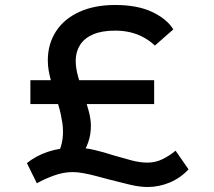

<svg xmlns="http://www.w3.org/2000/svg" viewBox="-20 -730 861 771"><path d="M265 -53 180 -74Q193 -81 205 -99Q217 -117 225 -143.5Q233 -170 233 -201Q233 -219 230.5 -236Q228 -253 224 -271.5Q220 -290 214 -309.5Q208 -329 201 -351Q192 -380 185.5 -403Q179 -426 175.5 -446.5Q172 -467 172 -487Q172 -553 204.5 -603.5Q237 -654 298 -682Q359 -710 442 -710Q532 -710 591 -682Q650 -654 676 -612L602 -547Q582 -566 557.5 -579.5Q533 -593 504.5 -600Q476 -607 442 -607Q389 -607 354 -592Q319 -577 301.5 -549.5Q284 -522 284 -486Q284 -456 294 -421Q304 -386 315 -354Q326 -321 335.5 -287Q345 -253 345 -224Q345 -189 334 -158Q323 -127 305 -101.5Q287 -76 265 -53ZM572 21Q541 21 499 11Q457 1 419 -9Q393 -16 366.5 -23Q340 -30 315.5 -34.5Q291 -39 272 -39Q234 -39 195 -24.5Q156 -10 128 6L88 -75Q125 -105 174 -121Q223 -137 280 -137Q320 -137 358.5 -128Q397 -119 440 -105Q474 -95 508 -86Q542 -77 572 -77Q605 -77 634 -91.5Q663 -106 685 -125L737 -50Q706 -16 662.5 2.5Q619 21 572 21ZM102 -312V-408H599V-312Z"/></svg>

Font: Lexend Mega
Style: Regular
Weight: 400
Designer: Bonnie Shaver-Troup, Thomas Jockin
Foundry: Lexend
Version: Version 1.007